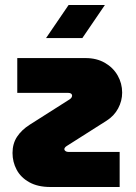

<svg xmlns="http://www.w3.org/2000/svg" viewBox="-20 -747 544 767"><path d="M181 0Q131 0 97 -19Q63 -38 46.5 -69Q30 -100 30 -136Q30 -173 48 -200.5Q66 -228 99 -249L258 -350Q264 -354 266 -358Q268 -362 268 -365Q268 -370 264 -373Q260 -376 252 -376H49V-515H322Q366 -515 399 -496Q432 -477 450 -445.5Q468 -414 468 -377Q468 -344 452 -314Q436 -284 406 -265L247 -164Q242 -161 239.5 -157.5Q237 -154 237 -151Q237 -147 241.5 -143.5Q246 -140 254 -140H458V0ZM164 -595 254 -727H399L309 -595Z"/></svg>

Font: MuseoModerno Thin ExtraBold
Style: Regular
Weight: 800
Version: Version 1.002